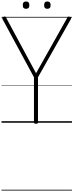

<svg xmlns="http://www.w3.org/2000/svg" viewBox="-20 -1644 984 2572"><path d="M462 14Q435 14 435 -5V-609L13 -1389Q8 -1398 11.5 -1405Q15 -1412 27 -1418Q40 -1425 47 -1423Q54 -1421 60 -1411L463 -663L881 -1406Q889 -1420 896.5 -1422.5Q904 -1425 916 -1418Q929 -1412 932 -1405Q935 -1398 930 -1389L489 -609V-5Q489 14 462 14ZM329 -1526Q307 -1526 296 -1537.5Q285 -1549 285 -1574Q285 -1600 296 -1612Q307 -1624 329 -1624Q351 -1624 362 -1612Q373 -1600 373 -1575Q373 -1549 362 -1537.5Q351 -1526 329 -1526ZM614 -1526Q592 -1526 581.5 -1537.5Q571 -1549 571 -1574Q571 -1600 581.5 -1612Q592 -1624 614 -1624Q636 -1624 647 -1612Q658 -1600 658 -1575Q658 -1549 647 -1537.5Q636 -1526 614 -1526ZM0 898H944V908H0ZM0 -20H944V0H0ZM0 -505H944V-500H0ZM0 -1418H944V-1408H0Z"/></svg>

Font: Playwrite FR Trad Guides
Style: Regular
Weight: 400
Designer: Veronika Burian, José Scaglione
Foundry: TypeTogether
Version: Version 1.003